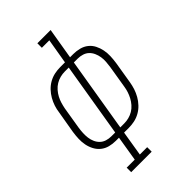

<svg xmlns="http://www.w3.org/2000/svg" viewBox="-273 -838 1146 1146"><g transform="rotate(-45 300.0 -265.0)"><path d="M127 205V167H195L221 8H195Q168 8 143 1.5Q118 -5 98.5 -20.5Q79 -36 67 -58.5Q55 -81 50 -106Q45 -131 46 -157.5Q47 -184 51 -211L75 -351Q78 -375 85.5 -398Q93 -421 105.5 -443Q118 -465 136 -484Q154 -503 176.5 -515.5Q199 -528 223 -533Q247 -538 271 -538H311L338 -697H275V-735H387L354 -538H381Q407 -538 432.5 -531.5Q458 -525 477.5 -509.5Q497 -494 508.5 -471.5Q520 -449 525 -424Q530 -399 529 -372.5Q528 -346 524 -319L501 -179Q497 -155 489.5 -132Q482 -109 469.5 -87Q457 -65 439 -46Q421 -27 398.5 -14.5Q376 -2 352 3Q328 8 304 8H264L238 167H300V205ZM195 -30H227L305 -500H271Q252 -500 232.5 -495Q213 -490 195.5 -479.5Q178 -469 164 -453Q150 -437 140.5 -419Q131 -401 125.5 -382.5Q120 -364 116 -344L93 -204Q90 -184 89 -163.5Q88 -143 90.5 -123.5Q93 -104 101 -86Q109 -68 122.5 -55Q136 -42 155 -36Q174 -30 195 -30ZM304 -30Q323 -30 342.5 -35Q362 -40 379.5 -50.5Q397 -61 411 -77Q425 -93 434.5 -111Q444 -129 450 -147.5Q456 -166 459 -186L482 -326Q485 -346 486.5 -366.5Q488 -387 485 -406.5Q482 -426 474 -444Q466 -462 452.5 -475Q439 -488 420 -494Q401 -500 381 -500H348L270 -30Z"/></g></svg>

Font: Iosevka Slab XLtExObl
Style: Regular
Weight: 200
Width: 7
Italic angle: -9°
Monospace: yes
Designer: Belleve Invis
Foundry: Belleve Invis
Version: Version 11.1.1; ttfautohint (v1.8.3)